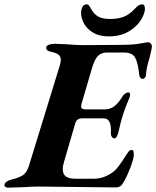

<svg xmlns="http://www.w3.org/2000/svg" viewBox="-75 -856 717 881"><path d="M-54 -10Q-53 -16 -45.5 -22Q-38 -28 -26 -31Q15 -41 32 -53.5Q49 -66 58 -96L198 -551Q204 -569 204 -581Q204 -597 193 -605.5Q182 -614 156 -619Q134 -625 137 -640Q143 -655 179 -655L228 -653Q278 -649 304 -649L469 -650Q535 -650 566.5 -656Q598 -662 604 -662Q611 -662 616.5 -656.5Q622 -651 622 -642Q622 -634 612 -594Q596 -542 595 -514Q595 -505 590 -499.5Q585 -494 579 -494Q574 -494 569.5 -498.5Q565 -503 564 -512Q558 -570 544.5 -592.5Q531 -615 494 -615H416Q390 -615 374.5 -599.5Q359 -584 347 -543L299 -379Q297 -371 297 -368Q297 -354 317 -354H408Q433 -355 451 -369.5Q469 -384 486 -412Q491 -421 499 -426.5Q507 -432 514 -432Q522 -432 522 -421Q522 -416 519 -408Q496 -353 489 -329Q480 -301 468 -248Q461 -221 450 -221Q443 -221 438 -228.5Q433 -236 434 -246Q437 -313 402 -313H302Q276 -313 270 -289L219 -114Q213 -95 213 -80Q213 -57 227 -46.5Q241 -36 270 -36H357Q398 -36 437 -62Q455 -74 469.5 -93.5Q484 -113 511 -155Q515 -161 519 -164.5Q523 -168 529 -168Q535 -168 537 -163Q539 -158 539 -145Q539 -128 521 -81.5Q503 -35 485 -9Q475 4 456 4L367 3Q130 0 102 0Q70 0 32 3Q-18 5 -38 5Q-47 5 -51.5 0.5Q-56 -4 -54 -10ZM297 -796Q297 -813 303.5 -824.5Q310 -836 322 -836Q329 -836 332 -832.5Q335 -829 338 -823.5Q341 -818 343 -815Q357 -790 376.5 -779.5Q396 -769 430 -769Q466 -769 491.5 -778.5Q517 -788 543 -815Q553 -826 560.5 -831Q568 -836 577 -836Q590 -836 590 -816Q590 -794 571.5 -764Q553 -734 515.5 -711.5Q478 -689 423 -689Q382 -689 353.5 -705.5Q325 -722 311 -747Q297 -772 297 -796Z"/></svg>

Font: EB Garamond
Style: Bold Italic
Weight: 700
Italic angle: -17.2°
Designer: Georg Duffner and Octavio Pardo
Foundry: Georg Duffner
Version: Version 1.000